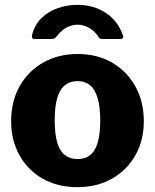

<svg xmlns="http://www.w3.org/2000/svg" viewBox="-20 -763 640 793"><path d="M299 10Q218 10 156.5 -25Q95 -60 60.5 -121.5Q26 -183 26 -262Q26 -346 62 -408.5Q98 -471 160 -505.5Q222 -540 300 -540Q382 -540 443.5 -504Q505 -468 539.5 -405.5Q574 -343 574 -262Q574 -183 539 -121.5Q504 -60 442.5 -25Q381 10 299 10ZM300 -106Q332 -106 353 -123Q374 -140 384 -176Q394 -212 394 -266Q394 -321 383.5 -357Q373 -393 352.5 -410.5Q332 -428 300 -428Q269 -428 247.5 -410.5Q226 -393 216 -357Q206 -321 206 -266Q206 -211 216 -175.5Q226 -140 247.5 -123Q269 -106 300 -106ZM475 -602H403Q397 -602 393 -604Q389 -606 384 -614Q372 -634 348.5 -647.5Q325 -661 300 -661Q283 -661 266.5 -654.5Q250 -648 237.5 -637.5Q225 -627 216 -615Q210 -608 206 -605Q202 -602 193 -602H122Q115 -602 113 -606.5Q111 -611 112 -617Q123 -661 151.5 -688.5Q180 -716 219 -729.5Q258 -743 300 -743Q344 -743 381 -728.5Q418 -714 445.5 -686.5Q473 -659 487 -619Q494 -602 475 -602Z"/></svg>

Font: Libre Franklin ExtraBold
Style: Regular
Weight: 800
Designer: Pablo Impallari, Rodrigo Fuenzalida, Nhung Nguyen
Foundry: Impallari Type
Version: Version 3.000